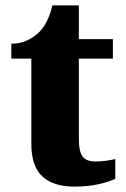

<svg xmlns="http://www.w3.org/2000/svg" viewBox="-20 -681 466 711"><path d="M96 -149V-464H22V-519Q56 -519 83 -532.5Q110 -546 128 -565Q159 -598 174 -661H272V-536H398V-464H272V-165Q272 -121 285.5 -102Q299 -83 334 -83Q369 -83 407 -92V-19Q385 -8 345.5 1Q306 10 255 10Q178 10 137 -27.5Q96 -65 96 -149Z"/></svg>

Font: Noto Serif ExtraBold
Style: Regular
Weight: 800
Designer: Monotype Design Team
Foundry: Monotype Imaging Inc.
Version: Version 1.001